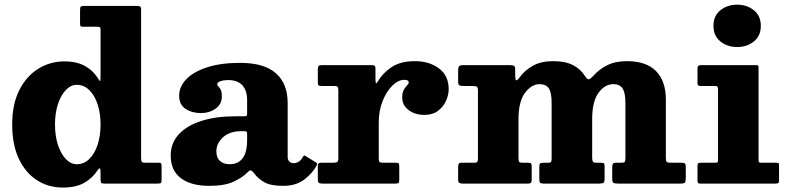

<svg xmlns="http://www.w3.org/2000/svg" viewBox="-20 -806 3458 843"><path d="M33.5 -259.5Q33.5 -348 64.5 -409.8Q95.5 -471.5 147.8 -504Q200 -536.5 263 -536.5Q318 -536.5 354.5 -515.5Q391 -494.5 412.5 -458Q418.5 -447.5 420 -451.5Q421.5 -455.5 421.5 -476V-675.5Q421.5 -683.5 418.5 -686Q415.5 -688.5 407.5 -688.5H347Q337 -688.5 334.2 -690.8Q331.5 -693 331.5 -703.5V-763.5Q331.5 -775 335.5 -777.5Q339.5 -780 351 -780H581.5Q591 -780 595.2 -777.5Q599.5 -775 599.5 -764.5V-112.5Q599.5 -98.5 602.8 -95Q606 -91.5 619.5 -91.5H677Q685.5 -91.5 687.5 -88.2Q689.5 -85 689.5 -76.5V-16.5Q689.5 -5.5 686.5 -2.8Q683.5 0 672 0H437.5Q427 0 424.2 -3.5Q421.5 -7 421.5 -18V-53Q421.5 -63 418.8 -66.2Q416 -69.5 409 -59Q385.5 -23 349 -2.8Q312.5 17.5 255.5 17.5Q192.5 17.5 142.2 -14.8Q92 -47 62.8 -108.8Q33.5 -170.5 33.5 -259.5ZM221.5 -259.5Q221.5 -209.5 234.2 -170.2Q247 -131 268.8 -108Q290.5 -85 317.5 -85Q348.5 -85 372 -108Q395.5 -131 408.5 -170.2Q421.5 -209.5 421.5 -259.5Q421.5 -309 408.5 -348.2Q395.5 -387.5 372 -410.5Q348.5 -433.5 317.5 -433.5Q290.5 -433.5 268.8 -410.5Q247 -387.5 234.2 -348.2Q221.5 -309 221.5 -259.5Z M729.5 -123Q729.5 -177.5 764.8 -216Q800 -254.5 864 -275Q928 -295.5 1014 -295.5H1052Q1060.5 -295.5 1062.8 -297.5Q1065 -299.5 1065 -308.5V-367Q1065 -409 1043.8 -431.8Q1022.5 -454.5 981.5 -454.5Q962.5 -454.5 948.2 -449.5Q934 -444.5 934 -437Q934 -430.5 939 -426Q944 -421.5 949 -412.5Q954 -403.5 954 -382Q954 -348.5 926.5 -329Q899 -309.5 862.5 -309.5Q822.5 -309.5 794.5 -328.2Q766.5 -347 766.5 -385.5Q766.5 -425.5 798 -458.2Q829.5 -491 889.5 -510.5Q949.5 -530 1034.5 -530Q1139.5 -530 1191.2 -484.5Q1243 -439 1243 -353.5V-118.5Q1243 -103.5 1250.8 -96.5Q1258.5 -89.5 1269 -89.5Q1279.5 -89.5 1290 -95Q1300.5 -100.5 1310 -117.5Q1315 -126.5 1321.5 -121L1368 -92.5Q1375 -88.5 1371 -80.5Q1353.5 -47 1317 -18.5Q1280.5 10 1223 10H1222.5Q1168.5 10 1140.8 -5.8Q1113 -21.5 1096 -45Q1086.5 -57 1081 -57.8Q1075.5 -58.5 1067.5 -50Q1046 -27.5 1006.5 -8.8Q967 10 899 10Q818.5 10 774 -23.8Q729.5 -57.5 729.5 -123ZM930 -141.5Q930 -113.5 945.8 -99.2Q961.5 -85 988 -85Q1025 -85 1045 -110.8Q1065 -136.5 1065 -191V-220Q1065 -230 1055 -230H1038Q989.5 -230 959.8 -203.8Q930 -177.5 930 -141.5Z M1465.5 -407.5Q1465.5 -420 1463 -424.2Q1460.5 -428.5 1448 -428.5H1392.5Q1381.5 -428.5 1378.5 -431.2Q1375.5 -434 1375.5 -445V-500.5Q1375.5 -512.5 1379 -516.2Q1382.5 -520 1393.5 -520H1612Q1621.5 -520 1625 -517.2Q1628.5 -514.5 1628.5 -504V-460.5Q1628.5 -445 1630.8 -441.5Q1633 -438 1638.5 -448Q1661 -486 1700 -511.8Q1739 -537.5 1801.5 -537.5Q1864.5 -537.5 1907.2 -505.8Q1950 -474 1950 -414Q1950 -389.5 1938.2 -363.2Q1926.5 -337 1903 -319.2Q1879.5 -301.5 1844 -301.5Q1802 -301.5 1774 -322.8Q1746 -344 1746 -378Q1746 -400 1753.2 -412.2Q1760.5 -424.5 1767.5 -431.2Q1774.5 -438 1774.5 -444Q1774.5 -455.5 1755.5 -455.5Q1728.5 -455.5 1702.8 -430.2Q1677 -405 1660 -362.5Q1643 -320 1643 -268.5V-110Q1643 -98 1646.5 -94.8Q1650 -91.5 1662 -91.5H1719.5Q1729 -91.5 1731 -88Q1733 -84.5 1733 -75V-19Q1733 -8 1731 -4Q1729 0 1718 0H1395Q1384.5 0 1380 -3.5Q1375.5 -7 1375.5 -18.5V-77Q1375.5 -87 1379.2 -89.2Q1383 -91.5 1393 -91.5H1442.5Q1455 -91.5 1460.2 -94.5Q1465.5 -97.5 1465.5 -109.5Z M1991.5 -18V-72.5Q1991.5 -82 1994 -86.8Q1996.5 -91.5 2007 -91.5H2061.5Q2073.5 -91.5 2076 -95.5Q2078.5 -99.5 2078.5 -111.5V-407.5Q2078.5 -422 2074 -425.2Q2069.5 -428.5 2055 -428.5H2016.5Q2002.5 -428.5 1997 -431.2Q1991.5 -434 1991.5 -448V-496.5Q1991.5 -511 1996 -515.5Q2000.5 -520 2014.5 -520H2219Q2231 -520 2236.5 -517.2Q2242 -514.5 2242 -502.5V-481Q2242 -455 2246.5 -453.5Q2251 -452 2262.5 -467.5Q2284 -497.5 2320 -517.5Q2356 -537.5 2409 -537.5Q2462.5 -537.5 2496 -520Q2529.5 -502.5 2548.5 -472Q2559 -455.5 2566.2 -458Q2573.5 -460.5 2585 -473Q2609.5 -501 2645.2 -519.2Q2681 -537.5 2732.5 -537.5Q2818 -537.5 2860.8 -493.5Q2903.5 -449.5 2903.5 -369V-111.5Q2903.5 -98 2907.8 -94.8Q2912 -91.5 2926 -91.5H2972Q2983.5 -91.5 2987.2 -88Q2991 -84.5 2991 -72.5V-26.5Q2991 -10.5 2987.8 -5.2Q2984.5 0 2968.5 0H2693.5Q2678 0 2673 -3.5Q2668 -7 2668 -22V-69Q2668 -80.5 2670.5 -86Q2673 -91.5 2684 -91.5H2708.5Q2720 -91.5 2723 -95.2Q2726 -99 2726 -111V-354.5Q2726 -399 2713.5 -417.8Q2701 -436.5 2673 -436.5Q2635.5 -436.5 2607.8 -398.5Q2580 -360.5 2580 -283V-112Q2580 -102.5 2583 -97Q2586 -91.5 2596.5 -91.5H2617Q2626.5 -91.5 2630.5 -89.5Q2634.5 -87.5 2634.5 -77.5V-22Q2634.5 -7.5 2630.2 -3.8Q2626 0 2610.5 0H2367Q2354.5 0 2351.2 -3.8Q2348 -7.5 2348 -20.5V-73Q2348 -84.5 2351.2 -88Q2354.5 -91.5 2366.5 -91.5H2386.5Q2398 -91.5 2400 -96Q2402 -100.5 2402 -111.5V-354.5Q2402 -399 2389.8 -417.8Q2377.5 -436.5 2349 -436.5Q2314 -436.5 2285.2 -398.5Q2256.5 -360.5 2256.5 -283V-113.5Q2256.5 -100 2259 -95.8Q2261.5 -91.5 2275 -91.5H2298.5Q2309 -91.5 2311.8 -88.2Q2314.5 -85 2314.5 -74.5V-19.5Q2314.5 -9 2311.8 -4.5Q2309 0 2297.5 0H2013Q2001.5 0 1996.5 -2.8Q1991.5 -5.5 1991.5 -18Z M3112.5 -692.5Q3112.5 -736.5 3143 -761Q3173.5 -785.5 3216.5 -785.5Q3259.5 -785.5 3290 -761Q3320.5 -736.5 3320.5 -692.5Q3320.5 -648.5 3290 -624Q3259.5 -599.5 3216.5 -599.5Q3173.5 -599.5 3143 -624Q3112.5 -648.5 3112.5 -692.5ZM3122.5 -428.5H3055Q3042.5 -428.5 3042.5 -439V-506.5Q3042.5 -520 3056.5 -520H3298.5Q3305.5 -520 3308 -518.5Q3310.5 -517 3310.5 -510V-104Q3310.5 -97 3312.2 -94.2Q3314 -91.5 3321 -91.5H3387Q3395 -91.5 3397.8 -90Q3400.5 -88.5 3400.5 -80V-14.5Q3400.5 -4.5 3397.2 -2.2Q3394 0 3384 0H3055.5Q3047.5 0 3045 -2.2Q3042.5 -4.5 3042.5 -12.5V-77Q3042.5 -86.5 3045.2 -89Q3048 -91.5 3057 -91.5H3120Q3128 -91.5 3130.2 -93.5Q3132.5 -95.5 3132.5 -103.5V-415.5Q3132.5 -428.5 3122.5 -428.5Z"/></svg>

Font: Besley* Heavy
Style: Regular
Weight: 800
Designer: Owen Earl
Foundry: indestructible type*
Version: Version 3.000; ttfautohint (v1.8.3)